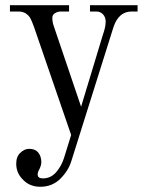

<svg xmlns="http://www.w3.org/2000/svg" viewBox="-20 -476 570 734"><path d="M134 238Q95 238 70 213Q42 187 42 150Q42 122 58 108Q73 93 92 93Q115 93 126.5 107.5Q138 122 138 144Q138 156 130 172Q124 182 124 191Q124 206 144 206Q174 206 194.5 182.5Q215 159 225 127L252 40L110 -373Q102 -395 96.5 -405.5Q91 -416 79.5 -424Q68 -432 51 -432H18V-456H244V-432H212Q200 -432 190 -425.5Q180 -419 180 -408Q180 -391 186 -375L290 -68L373 -342Q384 -373 384 -393Q384 -410 374 -421Q364 -432 348 -432H324V-456H506V-432H483Q434 -432 414 -373L253 139Q242 176 211 207Q180 238 134 238Z"/></svg>

Font: Old Standard TT
Style: Regular
Weight: 400
Designer: Alexey Kryukov <alexios@thessalonica.org.ru>
Version: Version 1.0